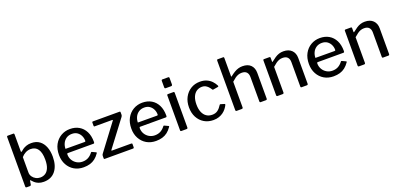

<svg xmlns="http://www.w3.org/2000/svg" viewBox="7 -1662 5346 2591"><g transform="rotate(-20 2680.5 -366.0)"><path d="M88 0Q78 0 74 -4Q70 -8 70 -18V-727Q70 -742 84 -742H164Q176 -742 176 -727V-485Q176 -475 180.5 -474Q185 -473 192 -479Q203 -490 223.5 -504Q244 -518 274.5 -529Q305 -540 345 -540Q417 -540 464 -504.5Q511 -469 534.5 -408Q558 -347 558 -268Q558 -140 498.5 -65Q439 10 330 10Q287 10 255 -3Q223 -16 202 -35Q181 -54 169 -69Q165 -74 161.5 -73.5Q158 -73 158 -66L150 -17Q147 0 130 0ZM176 -180Q176 -146 194.5 -119Q213 -92 242.5 -76.5Q272 -61 306 -61Q347 -61 379.5 -82Q412 -103 430.5 -148.5Q449 -194 449 -266Q449 -365 414 -416Q379 -467 311 -467Q270 -467 235 -448Q200 -429 176 -400Z M753 -228Q753 -183 774.5 -146.5Q796 -110 832.5 -88.5Q869 -67 914 -67Q960 -67 996 -86Q1032 -105 1062 -145Q1065 -149 1068 -149.5Q1071 -150 1077 -147L1128 -123Q1139 -118 1130 -107Q1102 -66 1068.5 -40Q1035 -14 994 -2Q953 10 903 10Q827 10 769 -24Q711 -58 677.5 -119Q644 -180 644 -259Q644 -346 678 -408.5Q712 -471 770.5 -505.5Q829 -540 901 -540Q975 -540 1030.5 -507.5Q1086 -475 1117 -414Q1148 -353 1148 -266Q1148 -257 1146 -250.5Q1144 -244 1133 -244H763Q758 -244 755.5 -239.5Q753 -235 753 -228ZM1026 -307Q1037 -307 1040 -310Q1043 -313 1043 -321Q1043 -359 1026.5 -393Q1010 -427 979.5 -448Q949 -469 904 -469Q857 -469 823.5 -446.5Q790 -424 772.5 -387Q755 -350 755 -308Z M1209 0Q1201 0 1198 -3Q1195 -6 1195 -14V-46Q1195 -56 1197.5 -62Q1200 -68 1208 -79L1485 -448Q1493 -459 1479 -459H1230Q1222 -459 1219.5 -462Q1217 -465 1217 -473V-518Q1217 -530 1228 -530H1612Q1623 -530 1623 -519V-483Q1623 -474 1620.5 -468Q1618 -462 1612 -453L1333 -84Q1324 -72 1338 -72H1614Q1627 -72 1627 -60V-14Q1627 -8 1624 -4Q1621 0 1612 0H1209Z M1792 -228Q1792 -183 1813.5 -146.5Q1835 -110 1871.5 -88.5Q1908 -67 1953 -67Q1999 -67 2035 -86Q2071 -105 2101 -145Q2104 -149 2107 -149.5Q2110 -150 2116 -147L2167 -123Q2178 -118 2169 -107Q2141 -66 2107.5 -40Q2074 -14 2033 -2Q1992 10 1942 10Q1866 10 1808 -24Q1750 -58 1716.5 -119Q1683 -180 1683 -259Q1683 -346 1717 -408.5Q1751 -471 1809.5 -505.5Q1868 -540 1940 -540Q2014 -540 2069.5 -507.5Q2125 -475 2156 -414Q2187 -353 2187 -266Q2187 -257 2185 -250.5Q2183 -244 2172 -244H1802Q1797 -244 1794.5 -239.5Q1792 -235 1792 -228ZM2065 -307Q2076 -307 2079 -310Q2082 -313 2082 -321Q2082 -359 2065.5 -393Q2049 -427 2018.5 -448Q1988 -469 1943 -469Q1896 -469 1862.5 -446.5Q1829 -424 1811.5 -387Q1794 -350 1794 -308Z M2399 -19Q2399 -8 2394.5 -4Q2390 0 2379 0H2311Q2300 0 2296.5 -3.5Q2293 -7 2293 -16V-515Q2293 -530 2307 -530H2387Q2399 -530 2399 -516ZM2402 -636Q2402 -615 2382 -615H2308Q2297 -615 2293.5 -620Q2290 -625 2290 -634V-725Q2290 -742 2305 -742H2388Q2402 -742 2402 -726Z M2767 -540Q2823 -540 2864.5 -521.5Q2906 -503 2934.5 -472.5Q2963 -442 2980 -407Q2986 -393 2973 -390L2902 -378Q2893 -376 2889 -386Q2872 -412 2855 -429Q2838 -446 2818 -456Q2798 -466 2772 -466Q2726 -466 2691.5 -442.5Q2657 -419 2638.5 -374Q2620 -329 2620 -265Q2620 -201 2639 -155.5Q2658 -110 2693 -86.5Q2728 -63 2776 -63Q2823 -63 2855 -87Q2887 -111 2914 -155Q2917 -159 2919.5 -160Q2922 -161 2928 -159L2981 -143Q2989 -140 2985 -128Q2973 -103 2953.5 -78Q2934 -53 2907.5 -33.5Q2881 -14 2846 -2Q2811 10 2767 10Q2692 10 2634.5 -24.5Q2577 -59 2544.5 -120.5Q2512 -182 2512 -263Q2512 -345 2545 -407Q2578 -469 2635.5 -504.5Q2693 -540 2767 -540Z M3102 0Q3086 0 3086 -16V-727Q3086 -742 3098 -742H3177Q3189 -742 3189 -729V-465Q3189 -460 3191.5 -458.5Q3194 -457 3199 -462Q3233 -489 3261.5 -506Q3290 -523 3318.5 -531.5Q3347 -540 3379 -540Q3456 -540 3497 -498.5Q3538 -457 3538 -386V-18Q3538 0 3521 0H3447Q3439 0 3435.5 -3.5Q3432 -7 3432 -16V-366Q3432 -410 3409.5 -435Q3387 -460 3339 -460Q3312 -460 3288.5 -451.5Q3265 -443 3242 -426.5Q3219 -410 3192 -385V-17Q3192 0 3173 0H3102Z M3689 0Q3673 0 3673 -16V-515Q3673 -530 3686 -530H3765Q3777 -530 3777 -517V-462Q3777 -457 3779.5 -455.5Q3782 -454 3787 -459Q3818 -484 3846 -502.5Q3874 -521 3903 -530.5Q3932 -540 3966 -540Q4042 -540 4084 -498Q4126 -456 4126 -387V-18Q4126 0 4109 0H4035Q4027 0 4023.5 -3.5Q4020 -7 4020 -16V-366Q4020 -410 3997 -435Q3974 -460 3926 -460Q3899 -460 3876 -451.5Q3853 -443 3830 -426.5Q3807 -410 3779 -385V-17Q3779 0 3760 0H3689Z M4342 -228Q4342 -183 4363.5 -146.5Q4385 -110 4421.5 -88.5Q4458 -67 4503 -67Q4549 -67 4585 -86Q4621 -105 4651 -145Q4654 -149 4657 -149.5Q4660 -150 4666 -147L4717 -123Q4728 -118 4719 -107Q4691 -66 4657.5 -40Q4624 -14 4583 -2Q4542 10 4492 10Q4416 10 4358 -24Q4300 -58 4266.5 -119Q4233 -180 4233 -259Q4233 -346 4267 -408.5Q4301 -471 4359.5 -505.5Q4418 -540 4490 -540Q4564 -540 4619.5 -507.5Q4675 -475 4706 -414Q4737 -353 4737 -266Q4737 -257 4735 -250.5Q4733 -244 4722 -244H4352Q4347 -244 4344.5 -239.5Q4342 -235 4342 -228ZM4615 -307Q4626 -307 4629 -310Q4632 -313 4632 -321Q4632 -359 4615.5 -393Q4599 -427 4568.5 -448Q4538 -469 4493 -469Q4446 -469 4412.5 -446.5Q4379 -424 4361.5 -387Q4344 -350 4344 -308Z M4859 0Q4843 0 4843 -16V-515Q4843 -530 4856 -530H4935Q4947 -530 4947 -517V-462Q4947 -457 4949.5 -455.5Q4952 -454 4957 -459Q4988 -484 5016 -502.5Q5044 -521 5073 -530.5Q5102 -540 5136 -540Q5212 -540 5254 -498Q5296 -456 5296 -387V-18Q5296 0 5279 0H5205Q5197 0 5193.5 -3.5Q5190 -7 5190 -16V-366Q5190 -410 5167 -435Q5144 -460 5096 -460Q5069 -460 5046 -451.5Q5023 -443 5000 -426.5Q4977 -410 4949 -385V-17Q4949 0 4930 0H4859Z"/></g></svg>

Font: Libre Franklin Thin Medium
Style: Regular
Weight: 500
Version: Version 3.000